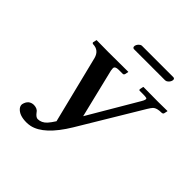

<svg xmlns="http://www.w3.org/2000/svg" viewBox="-215 -993 1189 1189"><g transform="rotate(45 379.5 -399.0)"><path d="M225.1 -42Q258.8 -42 284.7 -70.3Q299.8 -87.4 317.4 -115.2L207 -559.1Q192.4 -611.8 140.1 -612.8Q131.8 -614.7 131.8 -621.1L137.2 -645L138.2 -646Q139.2 -646 242.2 -645L414.6 -646L416 -645L411.1 -621.1Q408.2 -614.3 402.3 -612.8H364.3Q333 -612.8 332 -594.7Q332 -586.9 334 -575.2L412.1 -253.9L601.1 -575.2Q619.1 -605 608.9 -609.9Q601.1 -612.8 576.2 -612.8H546.4Q541.5 -614.7 542 -621.1L546.9 -645L549.3 -646Q550.3 -646 677.2 -645L757.3 -646L759.3 -645L753.9 -621.1Q751.5 -613.8 741.2 -612.8Q698.2 -612.8 681.6 -596.2Q672.4 -585.9 660.2 -565.9L417 -161.1Q320.8 -2.4 224.1 18.6Q207 22 190.4 22Q127.9 22 101.1 -10.3Q89.8 -24.9 92.3 -40Q103.5 -86.9 147.5 -87.9Q180.2 -86.9 192.9 -64.9Q209.5 -43 225.1 -42ZM614.7 -770H340.8Q327.1 -771.5 329.6 -788.1Q333.5 -805.7 351.1 -816.9Q356.9 -819.8 361.3 -819.8H637.2Q649.9 -818.4 647.5 -803.2Q643.6 -784.2 625 -772.9Q619.1 -770.5 614.7 -770Z"/></g></svg>

Font: Linux Libertine Slanted O
Style: Bold Slanted
Weight: 700
Designer: Philipp H. Poll
Foundry: Philipp H. Poll
Version: Version 5.0.0